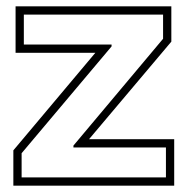

<svg xmlns="http://www.w3.org/2000/svg" viewBox="-20 -571 583 604"><path d="M260 -133H528V13H22V-98L280 -405H29V-551H519V-440ZM211 -107V-113L493 -449V-525H55V-431H331V-425L48 -89V-13H502V-107Z"/></svg>

Font: CMG Sans Outline
Style: Outline
Weight: 700
Designer: Julieta Ulanovsky
Foundry: Julieta Ulanovsky
Version: Version 7.200